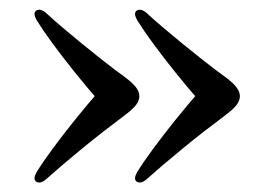

<svg xmlns="http://www.w3.org/2000/svg" viewBox="-20 -441 574 403"><path d="M483.5 -239Q483.5 -230.5 477.5 -222Q471.5 -213.5 456 -201.5Q430 -182 406.2 -163.5Q382.5 -145 361 -127.2Q339.5 -109.5 321 -93.8Q302.5 -78 287.5 -64.5Q281.5 -59.5 276.2 -58.2Q271 -57 266.5 -60Q263 -63 263.5 -68Q264 -73 268 -80Q282 -102.5 302 -129.5Q322 -156.5 347 -187.8Q372 -219 402 -253.5V-225Q373.5 -257.5 348.2 -289Q323 -320.5 302.5 -348.2Q282 -376 268 -398.5Q264 -405.5 263.5 -410.5Q263 -415.5 266.5 -418.5Q271 -421.5 276.2 -420.2Q281.5 -419 287.5 -414Q302 -400.5 320.8 -384.5Q339.5 -368.5 361.2 -350.8Q383 -333 406.8 -314.2Q430.5 -295.5 456 -277Q471.5 -265 477.5 -256.2Q483.5 -247.5 483.5 -239ZM272.5 -239Q272.5 -230.5 266.5 -222Q260.5 -213.5 245 -201.5Q219 -182 195.2 -163.5Q171.5 -145 150 -127.2Q128.5 -109.5 110 -93.8Q91.5 -78 76.5 -64.5Q70.5 -59.5 65.2 -58.2Q60 -57 55.5 -60Q52 -63 52.5 -68Q53 -73 57 -80Q71 -102.5 91 -129.5Q111 -156.5 136 -187.8Q161 -219 191 -253.5V-225Q162.5 -257.5 137.2 -289Q112 -320.5 91.5 -348.2Q71 -376 57 -398.5Q53 -405.5 52.5 -410.5Q52 -415.5 55.5 -418.5Q60 -421.5 65.2 -420.2Q70.5 -419 76.5 -414Q91 -400.5 109.8 -384.5Q128.5 -368.5 150.2 -350.8Q172 -333 195.8 -314.2Q219.5 -295.5 245 -277Q260.5 -265 266.5 -256.2Q272.5 -247.5 272.5 -239Z"/></svg>

Font: Fraunces 48pt
Style: Regular
Weight: 400
Version: Version 1.000;[b76b70a41]